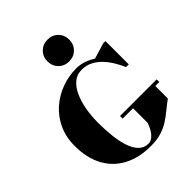

<svg xmlns="http://www.w3.org/2000/svg" viewBox="-286 -1206 1371 1371"><g transform="rotate(-45 399.5 -520.0)"><path d="M420 -298H790V-271.5H750V-145Q712.5 -117.5 679.5 -90.2Q646.5 -63 611 -40.2Q575.5 -17.5 530.8 -3.8Q486 10 425 10Q306 10 219.8 -35.5Q133.5 -81 86.8 -167.2Q40 -253.5 40 -375Q40 -466 73.5 -537.5Q107 -609 164 -658.5Q221 -708 292.5 -734Q364 -760 440 -760Q476 -760 513 -747.8Q550 -735.5 583.5 -714L702.5 -750H725V-514.5H698Q683 -549 661.2 -585.8Q639.5 -622.5 610.2 -654.5Q581 -686.5 543.2 -706Q505.5 -725.5 458.5 -725.5Q412 -725.5 377.5 -696.8Q343 -668 320.2 -618.5Q297.5 -569 286.2 -506.2Q275 -443.5 275 -375Q275 -307 281.8 -242.5Q288.5 -178 305.2 -126.5Q322 -75 351.2 -44.8Q380.5 -14.5 425 -14.5Q441.5 -14.5 456.2 -23Q471 -31.5 484 -46.8Q497 -62 507.2 -82Q517.5 -102 525 -125V-271.5H420ZM439.5 -830Q392.5 -830 361 -861.5Q329.5 -893 329.5 -940Q329.5 -987.5 361 -1018.8Q392.5 -1050 439.5 -1050Q487 -1050 518.2 -1018.8Q549.5 -987.5 549.5 -940Q549.5 -893 518.2 -861.5Q487 -830 439.5 -830Z"/></g></svg>

Font: Bodoni Moda 9pt Black
Style: Regular
Weight: 900
Designer: Owen Earl
Foundry: indestructible type
Version: Version 2.005